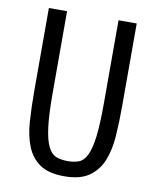

<svg xmlns="http://www.w3.org/2000/svg" viewBox="-80 -749 670 821"><g transform="rotate(10 255.0 -338.5)"><path d="M65.6 -687.2V-329.6Q65.6 -256.8 69.8 -194.8Q74 -132.8 92.7 -87Q111.4 -41.2 149.5 -15.6Q187.6 10 254.6 10Q323 10 362 -17.1Q401 -44.2 419.7 -90.2Q438.4 -136.2 442.7 -197.5Q447 -258.8 447 -327.4V-687.2H368V-327.4Q368 -236.2 361.4 -182.4Q354.8 -128.6 341.1 -100.4Q327.4 -72.2 306.7 -64.3Q286 -56.4 258 -56.4Q229 -56.4 207.9 -64.7Q186.8 -73 172.7 -101.4Q158.6 -129.8 151.6 -184.3Q144.6 -238.8 144.6 -331V-687.2Z"/></g></svg>

Font: Secuela Light
Style: Regular
Weight: 300
Designer: Fernando Haro
Foundry: deFharo
Version: Version 1.708